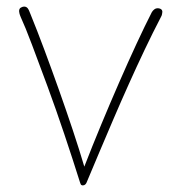

<svg xmlns="http://www.w3.org/2000/svg" viewBox="-20 -553 532 583"><path d="M43 -501Q40 -508 39 -512.5Q38 -517 38 -519Q38 -527 43.5 -530Q49 -533 53 -533Q60 -533 64 -528Q68 -523 73 -509Q93 -460 115 -401Q137 -342 159 -280Q181 -218 201 -158Q221 -98 236 -47Q260 -109 287 -174Q314 -239 341.5 -302Q369 -365 394.5 -420Q420 -475 441 -516Q444 -521 448.5 -524.5Q453 -528 458 -528Q463 -528 466.5 -526.5Q470 -525 471.5 -522.5Q473 -520 473 -517Q473 -515 472 -510Q471 -505 469 -502Q444 -454 419.5 -402.5Q395 -351 371 -297.5Q347 -244 324.5 -191.5Q302 -139 281.5 -90.5Q261 -42 243 1Q242 4 239 7Q236 10 231 10Q230 10 227.5 9Q225 8 223 1Q201 -69 175.5 -145Q150 -221 124 -291.5Q98 -362 77 -417.5Q56 -473 43 -501Z"/></svg>

Font: Playpen Sans Thin
Style: Regular
Weight: 250
Designer: Laura Meseguer, Veronika Burian, José Scaglione
Foundry: TypeTogether
Version: Version 1.001